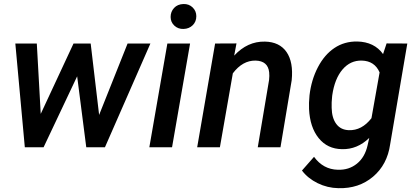

<svg xmlns="http://www.w3.org/2000/svg" viewBox="-20 -750 2117 978"><path d="M484.9 -164.6 629.9 -528.3H746.1L514.6 0H419.4L373 -361.3L202.1 0H106.4L58.1 -528.3H167.5L187.5 -169.9L354.5 -528.3H441.9Z M856.4 0H740.7L832.5 -528.3H948.2ZM849.1 -663.6Q849.1 -690.4 866.7 -709.5Q884.3 -728.5 914.1 -729.5Q942.4 -730.5 961.2 -712.2Q980 -693.8 980 -667.5Q980 -639.6 961.7 -621.6Q943.4 -603.5 915 -602.5Q887.2 -601.6 868.2 -619.4Q849.1 -637.2 849.1 -663.6Z M1184.6 -528.8 1172.9 -466.8Q1240.7 -540 1329.6 -538.1Q1403.8 -536.6 1439.5 -485.1Q1475.1 -433.6 1465.8 -341.3L1408.7 0H1293L1350.6 -342.8Q1353 -363.8 1351.1 -381.8Q1344.7 -439.9 1281.7 -441.4Q1215.8 -442.4 1166 -376.5L1100.1 0H984.4L1075.7 -528.3Z M1556.6 -264.6Q1565.9 -343.8 1599.4 -407.7Q1632.8 -471.7 1683.6 -505.6Q1734.4 -539.6 1799.8 -538.6Q1886.7 -536.6 1931.2 -474.6L1949.2 -528.8L2054.7 -528.3L1967.3 -14.6Q1952.6 88.9 1880.1 150.1Q1807.6 211.4 1703.6 208.5Q1647.9 207.5 1598.1 183.1Q1548.3 158.7 1518.1 118.7L1579.6 48.8Q1626 112.8 1700.7 114.7Q1757.3 116.7 1798.1 83.7Q1838.9 50.8 1852.5 -10.3L1860.8 -47.4Q1799.8 11.7 1722.2 9.8Q1647.9 8.8 1603.3 -46.4Q1558.6 -101.6 1554.2 -194.8Q1552.7 -224.1 1556.6 -264.6ZM1671.4 -254.4Q1668.5 -229.5 1669.4 -200.7Q1670.4 -148.9 1692.9 -118.7Q1715.3 -88.4 1756.8 -86.9Q1822.8 -84.5 1872.1 -147.9L1913.6 -381.3Q1888.2 -439.5 1823.2 -441.4Q1764.6 -442.9 1724.6 -396Q1684.6 -349.1 1672.4 -264.6Z"/></svg>

Font: TypoPRO Roboto
Style: Italic
Weight: 500
Italic angle: -12°
Designer: Google
Version: Version 2.136; 2016